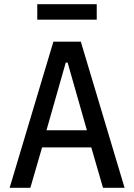

<svg xmlns="http://www.w3.org/2000/svg" viewBox="-20 -897 640 917"><path d="M158 -803V-877H442V-803ZM575 0H472L416 -193H181L125 0H26L235 -698H366ZM395 -275 303 -598H294L202 -275Z"/></svg>

Font: IBM Plex Mono Text
Style: Regular
Weight: 450
Designer: Mike Abbink, Paul van der Laan, Pieter van Rosmalen
Foundry: Bold Monday
Version: Version 2.000